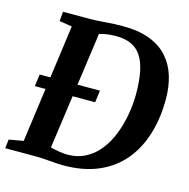

<svg xmlns="http://www.w3.org/2000/svg" viewBox="-118 -858 955 972"><g transform="rotate(15 359.5 -371.5)"><path d="M96 -743H241.5Q280.5 -744 322.2 -747.5Q364 -751 405 -751Q489.5 -751.5 548.5 -729Q607.5 -706.5 643.8 -665.8Q680 -625 696.8 -570Q713.5 -515 713.5 -450Q713.5 -350 688 -266.5Q662.5 -183 611 -121.2Q559.5 -59.5 481.2 -25.8Q403 8 297.5 8Q282 8 264 6.8Q246 5.5 226.8 4Q207.5 2.5 188.5 1.2Q169.5 0 152 0H-8L-2.5 -46.5L73 -60L158 -682.5L91.5 -693ZM209.5 -27 198 -71Q201 -67.5 219.8 -62.5Q238.5 -57.5 262 -53.8Q285.5 -50 303 -50Q358 -50 400.5 -73Q443 -96 473.2 -135.2Q503.5 -174.5 522.8 -224.5Q542 -274.5 551.5 -329Q561 -383.5 561 -436Q561 -505 550.8 -554Q540.5 -603 519.8 -633.8Q499 -664.5 466.5 -679Q434 -693.5 389 -693.5Q365 -693.5 346 -691Q327 -688.5 313.5 -685Q300 -681.5 292 -677.5L304.5 -708ZM55.5 -342.5 64 -405.5H380L371.5 -342.5Z"/></g></svg>

Font: Merriweather
Style: Bold Italic
Weight: 700
Italic angle: -7.8°
Version: Version 2.101